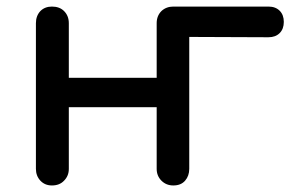

<svg xmlns="http://www.w3.org/2000/svg" viewBox="-20 -567 923 587"><path d="M138.7 0Q117.2 0 103.5 -14.6Q89.8 -29.3 89.8 -50.8Q89.8 -199.2 89.8 -496.1Q89.8 -518.6 103.5 -533.2Q117.2 -546.9 138.7 -546.9Q162.1 -546.9 175.8 -533.2Q190.4 -518.6 190.4 -496.1Q190.4 -440.4 190.4 -329.1Q256.8 -329.1 459 -329.1Q459 -371.1 459 -496.1Q459 -518.6 473.6 -533.2Q488.3 -546.9 509.8 -546.9Q607.4 -546.9 800.8 -546.9Q822.3 -546.9 835 -534.2Q847.7 -521.5 847.7 -500Q847.7 -478.5 835 -465.8Q822.3 -453.1 800.8 -453.1Q720.7 -453.1 558.6 -454.1Q558.6 -353.5 558.6 -50.8Q558.6 -29.3 545.9 -14.6Q533.2 0 509.8 0Q488.3 0 473.6 -14.6Q459 -29.3 459 -50.8Q459 -113.3 459 -239.3Q391.6 -239.3 190.4 -239.3Q190.4 -192.4 190.4 -50.8Q190.4 -29.3 175.8 -14.6Q162.1 0 138.7 0Z"/></svg>

Font: Abed
Style: Bold
Weight: 700
Designer: Johan Aakerlund
Version: Version 3.105